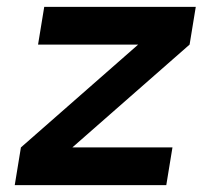

<svg xmlns="http://www.w3.org/2000/svg" viewBox="-20 -540 640 560"><path d="M23 0 41 -110 383 -410H91L109 -520H551L533 -410L191 -110H483L465 0Z"/></svg>

Font: Iosevka XBd Ex Obl
Style: Regular
Weight: 800
Width: 7
Italic angle: -9°
Monospace: yes
Designer: Belleve Invis
Foundry: Belleve Invis
Version: Version 32.5.0; ttfautohint (v1.8.4)